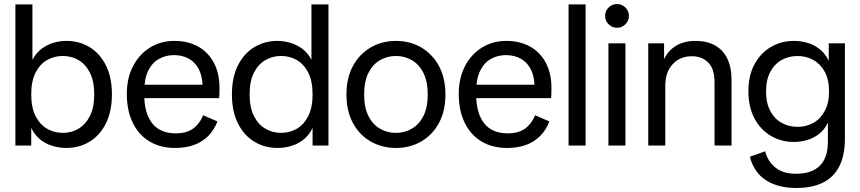

<svg xmlns="http://www.w3.org/2000/svg" viewBox="-20 -727 4297 959"><path d="M293.3 -63.3Q336.9 -63.3 372.2 -84.2Q407.5 -105 429.1 -147.6Q450.7 -190.1 450.7 -255.7Q450.7 -321.3 429.1 -363.9Q407.5 -406.4 372.2 -426.9Q336.9 -447.4 293.3 -447.4Q250.6 -447.4 214.8 -426.9Q179 -406.4 157.5 -363.9Q136 -321.3 136 -255.7Q136 -190.1 157.5 -147.6Q179 -105 214.8 -84.2Q250.6 -63.3 293.3 -63.3ZM56.9 0V-705H141.9V-428.6Q162 -464.8 190.2 -485.2Q218.4 -505.5 249.9 -514.1Q281.5 -522.7 311.5 -522.7Q376.3 -522.7 427.7 -491.4Q479 -460.1 509 -400.5Q539 -340.9 539 -255.6Q539 -170.3 508.9 -110.3Q478.7 -50.4 427.3 -19.2Q376 12 311.5 12Q279.1 12 245.5 2.8Q211.9 -6.3 183.5 -28.3Q155.1 -50.3 136 -87.9V0Z M855 12Q779.9 12 725.5 -21.3Q671 -54.7 642.2 -115.7Q613.4 -176.7 613.4 -257.6Q613.4 -336.6 644.4 -396.4Q675.3 -456.1 729.2 -489.4Q783 -522.7 851.4 -522.7Q918.9 -522.7 969.6 -494.4Q1020.3 -466.1 1048.3 -413.4Q1076.3 -360.7 1076.3 -288.1Q1076.3 -273.3 1076 -259.4Q1075.7 -245.5 1074.6 -236.8H662.9V-303.9H1023.8L991.8 -286.4Q992.7 -339.2 975.5 -376.2Q958.3 -413.1 925.7 -432.4Q893.1 -451.7 848.7 -451.7Q808 -451.7 774 -432.7Q740 -413.8 720.3 -373.6Q700.5 -333.4 700.5 -269.4V-254.4Q700.5 -161.9 740.1 -111.4Q779.6 -60.9 858.8 -60.9Q908.8 -60.9 941.8 -82.9Q974.7 -105 995 -151.3L1066.1 -120.5Q1049 -76.2 1019 -46.7Q988.9 -17.2 948 -2.6Q907.1 12 855 12Z M1365.8 12Q1302.3 12 1250.5 -19.2Q1198.8 -50.4 1168.6 -110.3Q1138.4 -170.3 1138.4 -255.6Q1138.4 -340.9 1168.4 -400.5Q1198.4 -460.1 1250.2 -491.4Q1302 -522.7 1365.8 -522.7Q1396 -522.7 1427.5 -514Q1459.1 -505.3 1487.7 -485Q1516.3 -464.7 1535.6 -428.5V-705H1620.6V0H1541.3V-87.9Q1523 -50.3 1494.2 -28.3Q1465.4 -6.3 1432.2 2.8Q1399 12 1365.8 12ZM1384 -63.3Q1427.5 -63.3 1462.9 -84.2Q1498.3 -105 1519.8 -147.6Q1541.3 -190.1 1541.3 -255.7Q1541.3 -321.3 1519.8 -363.9Q1498.3 -406.4 1462.9 -426.9Q1427.5 -447.4 1384 -447.4Q1341.4 -447.4 1305.6 -426.9Q1269.8 -406.4 1248.3 -363.9Q1226.8 -321.3 1226.8 -255.7Q1226.8 -190.1 1248.3 -147.6Q1269.8 -105 1305.6 -84.2Q1341.4 -63.3 1384 -63.3Z M1957.6 12Q1888.5 12 1832.2 -19.9Q1776 -51.9 1743.2 -111.8Q1710.4 -171.7 1710.4 -254.9Q1710.4 -338.3 1743.2 -398.1Q1776 -458 1832.2 -490.3Q1888.5 -522.7 1957.6 -522.7Q2027.6 -522.7 2083.4 -490.3Q2139.2 -458 2172 -398.1Q2204.8 -338.3 2204.8 -254.9Q2204.8 -171.7 2172 -111.8Q2139.2 -51.9 2083.4 -19.9Q2027.6 12 1957.6 12ZM1957.6 -63.3Q2001 -63.3 2037.1 -84.2Q2073.3 -105 2094.8 -147.6Q2116.4 -190.1 2116.4 -254.9Q2116.4 -320.5 2094.8 -363.1Q2073.3 -405.6 2037.1 -426.5Q2001 -447.4 1957.6 -447.4Q1914.2 -447.4 1878 -426.5Q1841.8 -405.6 1820.3 -363.1Q1798.8 -320.5 1798.8 -254.9Q1798.8 -190.1 1820.3 -147.6Q1841.8 -105 1878 -84.2Q1914.2 -63.3 1957.6 -63.3Z M2513 12Q2437.9 12 2383.5 -21.3Q2329 -54.7 2300.2 -115.7Q2271.4 -176.7 2271.4 -257.6Q2271.4 -336.6 2302.4 -396.4Q2333.3 -456.1 2387.2 -489.4Q2441 -522.7 2509.4 -522.7Q2576.9 -522.7 2627.6 -494.4Q2678.3 -466.1 2706.3 -413.4Q2734.3 -360.7 2734.3 -288.1Q2734.3 -273.3 2734 -259.4Q2733.7 -245.5 2732.6 -236.8H2320.9V-303.9H2681.8L2649.8 -286.4Q2650.7 -339.2 2633.5 -376.2Q2616.3 -413.1 2583.7 -432.4Q2551.1 -451.7 2506.7 -451.7Q2466 -451.7 2432 -432.7Q2398 -413.8 2378.3 -373.6Q2358.5 -333.4 2358.5 -269.4V-254.4Q2358.5 -161.9 2398.1 -111.4Q2437.6 -60.9 2516.8 -60.9Q2566.8 -60.9 2599.8 -82.9Q2632.7 -105 2653 -151.3L2724.1 -120.5Q2707 -76.2 2677 -46.7Q2646.9 -17.2 2606 -2.6Q2565.1 12 2513 12Z M2819.9 0V-705H2904.9V0Z M3018.9 0V-510.7H3103.9V0ZM3061.8 -588.3Q3037.6 -588.3 3019.9 -605.8Q3002.3 -623.2 3002.3 -647.7Q3002.3 -672.1 3019.9 -689.5Q3037.6 -706.8 3061.8 -706.8Q3086 -706.8 3103.6 -689.5Q3121.3 -672.1 3121.3 -647.7Q3121.3 -623.2 3103.6 -605.8Q3086 -588.3 3061.8 -588.3Z M3548.9 0V-317Q3548.9 -383.6 3517.3 -414.9Q3485.8 -446.1 3435.7 -446.1Q3376.4 -446.1 3339.6 -406.1Q3302.9 -366.1 3302.9 -298V0H3217.9V-510.7H3297V-432Q3317.5 -474.8 3357.2 -498.7Q3397 -522.7 3454 -522.7Q3509.6 -522.7 3549.8 -501Q3590 -479.3 3612 -435.8Q3633.9 -392.2 3633.9 -326.4V0Z M3957.7 212Q3867.5 212 3807.2 174.1Q3746.9 136.3 3725.2 55.9L3801.6 28.9Q3815.4 79.9 3853.5 110.4Q3891.5 140.9 3956.2 140.9Q4033.3 140.9 4074.2 101.4Q4115.1 61.9 4115.1 -19.7V-114.7Q4097.8 -78.2 4070 -57.2Q4042.3 -36.1 4009.9 -27.1Q3977.5 -18 3945.5 -18Q3881.7 -18 3829.9 -48.6Q3778.1 -79.2 3748 -136.2Q3718 -193.1 3718 -270.7Q3718 -348.6 3748 -405Q3778.1 -461.4 3829.9 -492Q3881.7 -522.7 3945.5 -522.7Q3978.3 -522.7 4011.2 -513.6Q4044.1 -504.5 4072.6 -482.7Q4101.1 -460.8 4119.4 -423.3V-510.7H4200.1V-35.4Q4200.1 49.2 4172.1 103.9Q4144 158.6 4090 185.3Q4036 212 3957.7 212ZM3963.7 -93.4Q4007.2 -93.4 4042.5 -113.2Q4077.8 -133 4099.4 -172.6Q4121 -212.3 4121 -270.7Q4121 -329.4 4099.4 -368.6Q4077.8 -407.8 4042.5 -427.5Q4007.2 -447.2 3963.7 -447.2Q3920.3 -447.2 3884.5 -427.5Q3848.6 -407.8 3827.5 -368.2Q3806.3 -328.6 3806.3 -269.9Q3806.3 -212.3 3827.5 -172.6Q3848.6 -133 3884.5 -113.2Q3920.3 -93.4 3963.7 -93.4Z"/></svg>

Font: TikTok Sans Light
Style: Regular
Weight: 300
Version: Version 4.000